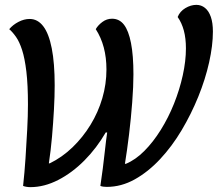

<svg xmlns="http://www.w3.org/2000/svg" viewBox="-20 -758 896 790"><path d="M105 12Q96 12 88 10.5Q80 9 75 7Q81 -47 85 -107.5Q89 -168 92 -225.5Q95 -283 95 -328Q95 -409 88.5 -463.5Q82 -518 71 -552Q60 -586 46 -606Q32 -626 18 -638Q33 -656 56 -668Q79 -680 102 -680Q135 -680 158 -650Q181 -620 193 -559Q205 -498 205 -407Q205 -362 202 -307.5Q199 -253 194 -195.5Q189 -138 181 -86H185Q236 -111 278.5 -152Q321 -193 352.5 -244.5Q384 -296 401 -354Q418 -412 418 -472Q418 -521 407 -562.5Q396 -604 374 -638Q383 -654 401 -667.5Q419 -681 441 -681Q471 -681 490 -656.5Q509 -632 519 -581Q529 -530 529 -452Q529 -403 524 -337Q519 -271 511 -205Q503 -139 494 -84H498Q537 -100 573.5 -136.5Q610 -173 641.5 -223.5Q673 -274 696 -331.5Q719 -389 732 -448Q745 -507 745 -559Q745 -600 736.5 -632Q728 -664 711 -688Q720 -711 742.5 -724.5Q765 -738 788 -738Q808 -738 823.5 -725.5Q839 -713 847.5 -688.5Q856 -664 856 -628Q856 -571 840.5 -501.5Q825 -432 796 -360.5Q767 -289 727.5 -222.5Q688 -156 639 -103.5Q590 -51 534.5 -20Q479 11 419 11Q411 11 404.5 10Q398 9 393 7Q398 -27 403 -65Q408 -103 412 -141Q416 -179 421 -213H415Q378 -149 327.5 -98Q277 -47 219.5 -17.5Q162 12 105 12Z"/></svg>

Font: Sansita Swashed Light
Style: Regular
Weight: 400
Version: Version 1.003